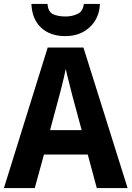

<svg xmlns="http://www.w3.org/2000/svg" viewBox="-20 -958 670 978"><path d="M473 0 427 -171H204L157 0H0L223 -716H405L630 0ZM349 -469Q342 -498 331.5 -538Q321 -578 315 -607Q311 -588 305 -561.5Q299 -535 292.5 -510Q286 -485 282 -470L235 -295H396ZM489 -938Q486 -865 437 -819.5Q388 -774 313 -774Q235 -774 189 -817.5Q143 -861 140 -938H222Q225 -898 250 -886Q275 -874 314 -874Q347 -874 375 -887Q403 -900 407 -938Z"/></svg>

Font: Noto Sans Devanagari UI SemiCondensed
Style: Bold
Weight: 700
Width: 4
Designer: Jelle Bosma - Monotype Design Team
Foundry: Monotype Imaging Inc.
Version: Version 2.004; ttfautohint (v1.8.4.7-5d5b)